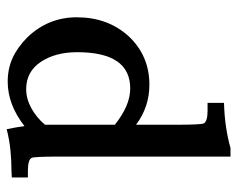

<svg xmlns="http://www.w3.org/2000/svg" viewBox="-86 -604 694 561"><g transform="rotate(90 260.5 -323.0)"><path d="M344 -490Q344 -564 340 -572Q334 -583 303 -583H280V-631Q352 -633 412 -650H437V-151Q437 -74 441 -69Q446 -58 478 -58H498V-11L478 -10Q449 -10 418.5 -7Q388 -4 357 4Q351 -25 348 -48Q285 1 218 1Q180 1 148.5 -13.5Q117 -28 88 -57Q30 -118 30 -201Q30 -291 85 -352Q142 -413 227 -413Q292 -413 344 -374ZM344 -312Q288 -357 238 -357Q132 -357 132 -202Q132 -138 160.5 -95.5Q189 -53 240 -53Q268 -53 295.5 -68Q323 -83 344 -108Z"/></g></svg>

Font: New Athena Unicode
Style: Bold
Weight: 700
Designer: J. Rusten 1997; rev. by R. Hancock 2001, 2002, rev. by D. Mastronarde 2002-2021
Foundry: Society for Classical Studies (formerly American Philological Association)
Version: Version 5.008